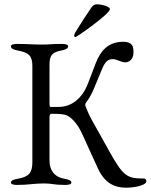

<svg xmlns="http://www.w3.org/2000/svg" viewBox="-20 -858 703 896"><path d="M31 -6C31 2 43 5 60 5C114 5 137 -2 186 -2C224 -2 230 5 284 5C301 5 313 2 313 -6C313 -15 303 -20 280 -24C230 -33 211 -67 211 -110V-308C211 -314 211 -327 220 -327C239 -327 261 -327 281 -323C308 -318 341 -283 364 -232L435 -76C467 -5 511 18 572 18C587 18 663 12 663 -13C663 -19 658 -25 652 -25C574 -25 556 -33 489 -154L408 -299C389 -334 386 -347 381 -358C378 -365 375 -371 382 -380C396 -398 409 -421 421 -451L455 -533C472 -575 486 -582 508 -582C524 -582 546 -567 565 -567C582 -567 603 -581 603 -614C603 -641 598 -663 555 -663C482 -663 448 -617 428 -566L390 -467C365 -403 318 -359 253 -359H217C212 -359 211 -363 211 -378V-551C211 -590 215 -613 265 -622C288 -626 298 -633 298 -642C298 -650 286 -653 269 -653C215 -653 213 -650 177 -650C131 -650 114 -653 60 -653C43 -653 31 -650 31 -642C31 -633 41 -626 64 -622C114 -613 131 -597 131 -551V-101C131 -51 114 -33 64 -24C41 -20 31 -15 31 -6ZM326 -691C326 -688 328 -685 332 -685C339 -685 493 -794 493 -815C493 -829 449 -838 435 -838C424 -838 415 -835 408 -825C381 -786 355 -746 331 -706C328 -701 326 -695 326 -691Z"/></svg>

Font: EB Garamond
Style: Regular
Weight: 400
Designer: Georg Duffner and Octavio Pardo
Foundry: Georg Duffner
Version: Version 1.000;PS 001.000;hotconv 1.0.88;makeotf.lib2.5.64775